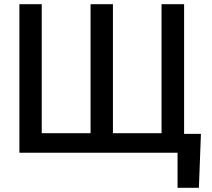

<svg xmlns="http://www.w3.org/2000/svg" viewBox="-20 -727 1008 914"><path d="M926.8 167H825.2V0H72.3V-707H178.7V-92.8H411.1V-707H517.6V-92.8H749V-707H856.4V-89.8H936.5Z"/></svg>

Font: Pretendard Std Medium
Style: Regular
Weight: 500
Designer: Base glyphs from Inter by Rasmus Andersson; Hangeul glyphs from Noto Sans CJK(Source Han Sans) by Jang Soo-young and Kan
Foundry: Kil Hyung-jin
Version: Version 1.309